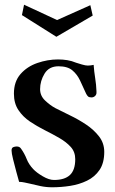

<svg xmlns="http://www.w3.org/2000/svg" viewBox="-20 -791 486 814"><path d="M422 -147Q422 -100 402 -70.5Q382 -41 349 -25Q316 -9 277.5 -3Q239 3 201 3Q176 3 152 -2Q128 -7 104 -13Q94 -15 83 -17.5Q72 -20 61 -20Q57 -34 49.5 -61.5Q42 -89 35.5 -115.5Q29 -142 29 -153Q29 -164 36 -167Q43 -170 51 -170Q63 -170 69 -161Q84 -140 93 -117Q102 -94 121 -74Q135 -59 161.5 -43.5Q188 -28 209 -28Q254 -28 276.5 -49Q299 -70 299 -116Q299 -147 280 -168Q261 -189 231.5 -206Q202 -223 169 -239.5Q136 -256 106.5 -276Q77 -296 58 -324.5Q39 -353 39 -394Q39 -445 67 -477Q95 -509 138.5 -524Q182 -539 226 -539Q246 -539 265 -536Q284 -533 303 -525Q312 -522 327.5 -517.5Q343 -513 352 -513Q365 -513 377 -516Q379 -488 383.5 -460Q388 -432 389 -404V-401Q390 -391 383.5 -384.5Q377 -378 368 -378Q358 -378 353.5 -382Q349 -386 345 -394Q332 -423 319.5 -449.5Q307 -476 286.5 -493Q266 -510 228 -510Q188 -510 169 -479Q150 -448 150 -413Q150 -385 171 -365Q192 -345 214 -333Q241 -319 276.5 -302Q312 -285 345 -263Q378 -241 400 -212.5Q422 -184 422 -147ZM373 -725 219 -635 73 -727 82 -771 222 -706 363 -769Z"/></svg>

Font: Kaisei Decol
Style: Bold
Weight: 700
Designer: Font-Kai, 金井和夫
Foundry: KAZUO KANAI
Version: Version 5.003